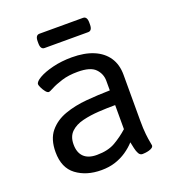

<svg xmlns="http://www.w3.org/2000/svg" viewBox="-127 -780 799 884"><g transform="rotate(-20 272.5 -338.0)"><path d="M220 6Q147 6 98 -30.5Q49 -67 49 -144Q49 -207 79 -243.5Q109 -280 158 -297.5Q207 -315 265.5 -320Q324 -325 381 -326V-373Q381 -407 357 -432Q333 -457 271 -457Q226 -457 192.5 -446.5Q159 -436 139.5 -425.5Q120 -415 115 -415Q108 -415 100 -425Q92 -435 86 -447.5Q80 -460 80 -465Q80 -478 106 -493Q132 -508 175 -518.5Q218 -529 268 -529Q330 -529 374 -510.5Q418 -492 441.5 -457Q465 -422 465 -372V-148Q465 -107 468 -80Q471 -53 474 -39Q477 -25 477 -22Q477 -15 470.5 -10.5Q464 -6 455 -3.5Q446 -1 437 0Q428 1 423 1Q411 1 404.5 -10.5Q398 -22 394.5 -38.5Q391 -55 388 -69Q369 -48 344 -31Q319 -14 288.5 -4Q258 6 220 6ZM224 -67Q279 -67 315 -88Q351 -109 381 -136V-254Q342 -254 300 -251.5Q258 -249 221 -240Q184 -231 161.5 -209.5Q139 -188 139 -149Q139 -109 160.5 -88Q182 -67 224 -67ZM166 -612Q146 -612 146 -642V-652Q146 -682 166 -682H379Q399 -682 399 -652V-642Q399 -612 379 -612Z"/></g></svg>

Font: Asap
Style: Regular
Weight: 400
Designer: Pablo Cosgaya
Foundry: Omnibus-Type
Version: Version 3.001